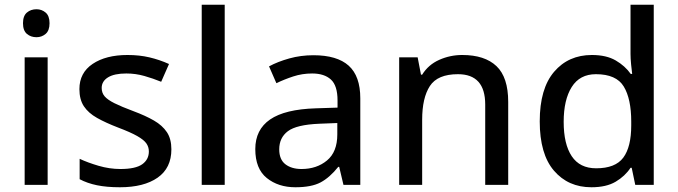

<svg xmlns="http://www.w3.org/2000/svg" viewBox="-20 -780 2862 810"><path d="M134 -741Q156 -741 172.5 -727Q189 -713 189 -682Q189 -651 172.5 -637Q156 -623 134 -623Q110 -623 93.5 -637Q77 -651 77 -682Q77 -713 93.5 -727Q110 -741 134 -741ZM181 -538V0H84V-538Z M703 -150Q703 -71 645 -30.5Q587 10 486 10Q430 10 389 1.5Q348 -7 316 -24V-110Q350 -94 396 -80.5Q442 -67 488 -67Q552 -67 580 -87Q608 -107 608 -141Q608 -160 597.5 -175Q587 -190 559 -206Q531 -222 478 -242Q426 -262 389.5 -282.5Q353 -303 334 -331.5Q315 -360 315 -404Q315 -473 371 -510.5Q427 -548 518 -548Q568 -548 610.5 -538Q653 -528 693 -510L660 -435Q626 -449 589 -459.5Q552 -470 513 -470Q462 -470 435.5 -453.5Q409 -437 409 -409Q409 -388 421.5 -373.5Q434 -359 463 -344.5Q492 -330 543 -311Q594 -292 629.5 -271.5Q665 -251 684 -222.5Q703 -194 703 -150Z M928 0H831V-760H928Z M1302 -547Q1402 -547 1451 -503Q1500 -459 1500 -365V0H1429L1411 -76H1407Q1371 -31 1332.5 -10.5Q1294 10 1226 10Q1154 10 1105.5 -29Q1057 -68 1057 -151Q1057 -233 1119.5 -276Q1182 -319 1312 -323L1404 -326V-356Q1404 -419 1376 -444.5Q1348 -470 1297 -470Q1255 -470 1217 -457.5Q1179 -445 1146 -429L1115 -500Q1152 -520 1200.5 -533.5Q1249 -547 1302 -547ZM1327 -258Q1231 -254 1194.5 -226.5Q1158 -199 1158 -150Q1158 -107 1184 -87Q1210 -67 1252 -67Q1316 -67 1359.5 -103Q1403 -139 1403 -213V-261Z M1930 -548Q2025 -548 2074.5 -501Q2124 -454 2124 -350V0H2027V-339Q2027 -467 1912 -467Q1826 -467 1793.5 -417Q1761 -367 1761 -275V0H1664V-538H1742L1756 -465H1761Q1787 -507 1833 -527.5Q1879 -548 1930 -548Z M2475 10Q2377 10 2317 -60Q2257 -130 2257 -268Q2257 -406 2317.5 -477Q2378 -548 2477 -548Q2538 -548 2577.5 -525Q2617 -502 2641 -468H2647Q2645 -482 2642.5 -508Q2640 -534 2640 -552V-760H2738V0H2660L2645 -72H2640Q2617 -37 2577.5 -13.5Q2538 10 2475 10ZM2495 -70Q2576 -70 2609.5 -115Q2643 -160 2643 -251V-267Q2643 -363 2611.5 -415Q2580 -467 2494 -467Q2426 -467 2392 -413Q2358 -359 2358 -266Q2358 -172 2392 -121Q2426 -70 2495 -70Z"/></svg>

Font: Noto Sans Kayah Li Medium
Style: Regular
Weight: 500
Designer: Monotype Design Team, Sérgio Martins
Foundry: Monotype Imaging Inc.
Version: Version 2.002; ttfautohint (v1.8.4.7-5d5b)